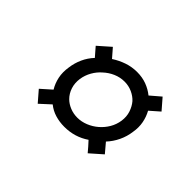

<svg xmlns="http://www.w3.org/2000/svg" viewBox="-63 -671 625 625"><g transform="rotate(45 250.0 -358.0)"><path d="M173 -360Q176 -380 186 -397.5Q196 -415 210 -427Q225 -441 243.5 -449Q262 -457 282 -457Q301 -457 317.5 -449.5Q334 -442 345 -430Q356 -417 362 -399Q368 -381 365 -360Q362 -340 352 -323Q342 -306 327 -293Q312 -280 293.5 -272.5Q275 -265 256 -265Q238 -265 222 -271.5Q206 -278 195 -289Q182 -302 176 -320.5Q170 -339 173 -360ZM121 -361Q117 -336 121.5 -314.5Q126 -293 137 -275L101 -243L133 -206L169 -239Q185 -226 205 -220Q225 -214 247 -214Q271 -214 292.5 -220.5Q314 -227 333 -240Q341 -231 348 -223.5Q355 -216 362 -207L404 -244L377 -276Q393 -293 403.5 -315Q414 -337 417 -361Q421 -384 417 -405Q413 -426 403 -444L436 -473L404 -510L369 -480Q353 -493 333 -500.5Q313 -508 289 -508Q265 -508 243 -500.5Q221 -493 201 -480L175 -510L133 -473Q139 -466 145.5 -458.5Q152 -451 159 -443Q143 -426 133.5 -405Q124 -384 121 -361Z"/></g></svg>

Font: Josefin Slab Medium
Style: Italic
Weight: 500
Italic angle: -12°
Version: Version 2.000